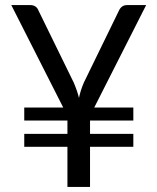

<svg xmlns="http://www.w3.org/2000/svg" viewBox="-20 -736 620 756"><path d="M334.5 0H245.5V-158H75.5V-209H245.5V-261.5H75.5V-312.5H229L24.5 -716H99Q123.5 -716 132 -693.5L270.5 -410.5Q284.5 -377.5 291 -350.5Q296.5 -378.5 310 -410.5L448 -693.5Q458 -716 480.5 -716H555.5L351 -312.5H505V-261.5H334.5V-209H505V-158H334.5Z"/></svg>

Font: Verano Sans
Style: Regular
Weight: 400
Designer: Lukasz Dziedzic with Adam Twardoch and Botio Nikoltchev
Foundry: tyPoland Lukasz Dziedzic
Version: Version 3.001;December 28, 2019;FontCreator 12.0.0.2547 64-b